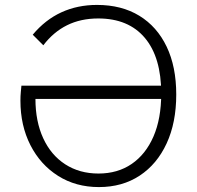

<svg xmlns="http://www.w3.org/2000/svg" viewBox="-20 -740 799 780"><path d="M382 20Q288 20 216 -25.5Q144 -71 103.5 -150.5Q63 -230 63 -331Q63 -350 64.5 -365.5Q66 -381 67 -392H648L649 -338H124Q124 -247 155.5 -178.5Q187 -110 245 -72.5Q303 -35 380 -35Q458 -35 515 -74Q572 -113 603.5 -185.5Q635 -258 635 -360Q635 -507 568.5 -586Q502 -665 379 -665Q308 -665 252.5 -637.5Q197 -610 156 -556L113 -599Q164 -660 229.5 -690Q295 -720 374 -720Q474 -720 546 -676Q618 -632 657 -550.5Q696 -469 696 -356Q696 -242 657 -157.5Q618 -73 547.5 -26.5Q477 20 382 20Z"/></svg>

Font: Moderustic Light
Style: Regular
Weight: 300
Designer: Tural Alisoy
Foundry: TAFT Foundry
Version: Version 2.120